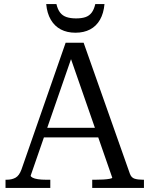

<svg xmlns="http://www.w3.org/2000/svg" viewBox="-20 -919 731 939"><path d="M182 -294H479L480 -247H173ZM314 -668 334 -649 130 -60Q130 -55 139.5 -50Q149 -45 166 -42.5Q183 -40 205 -40H226V0H7V-40H13Q38 -40 56 -50Q74 -60 85 -90L301 -710H389L615 -70Q622 -50 638.5 -45Q655 -40 679 -40H684V0H431V-40H447Q465 -40 484 -41Q503 -42 516 -44.5Q529 -47 529 -50ZM349 -759Q390 -759 420.5 -775Q451 -791 469 -822.5Q487 -854 491 -899H446Q440 -873 428.5 -857.5Q417 -842 398.5 -835.5Q380 -829 352 -829Q325 -829 305.5 -835.5Q286 -842 274 -857.5Q262 -873 256 -899H206Q210 -854 228.5 -822.5Q247 -791 277.5 -775Q308 -759 349 -759Z"/></svg>

Font: Roboto Serif 72pt
Style: Regular
Weight: 400
Designer: Greg Gazdowicz
Foundry: Commercial Type
Version: Version 1.008